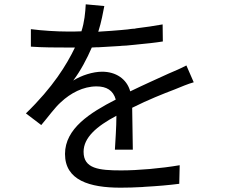

<svg xmlns="http://www.w3.org/2000/svg" viewBox="-20 -821 1040 889"><path d="M810 30 812 -56C724 -41 619 -32 541 -32C438 -32 367 -40 367 -118C367 -184 427 -236 519 -285C519 -232 514 -166 512 -128H595C594 -177 593 -266 592 -322C668 -360 734 -386 789 -407C816 -418 851 -433 877 -440L843 -518C815 -503 790 -493 760 -480C708 -456 651 -431 583 -398C567 -456 516 -489 453 -489C410 -489 357 -472 319 -448C353 -493 382 -548 405 -601C411 -601 418 -602 424 -602H434C467 -604 501 -606 535 -608L545 -609C552 -609 559 -610 565 -610L575 -611C586 -612 596 -613 606 -614L615 -615C657 -619 697 -623 734 -629L733 -708C694 -701 654 -695 612 -690L602 -688C601 -688 599 -688 597 -688L587 -687C576 -685 564 -684 552 -683L542 -682C510 -679 478 -677 446 -675L435 -674C450 -721 457 -763 463 -793L377 -801C375 -763 371 -719 357 -676C338 -675 319 -675 300 -675H291C245 -675 176 -679 123 -686V-605C178 -601 243 -601 286 -601H327C289 -522 226 -418 100 -296L171 -242C205 -282 233 -322 262 -348C307 -390 365 -421 427 -421C473 -421 504 -403 516 -360C397 -299 281 -226 281 -108C281 14 395 48 538 48C570 48 604 47 639 45L650 44C707 41 764 36 810 30Z"/></svg>

Font: Glow Sans SC Normal Book
Style: Regular
Weight: 500
Designer: Ryoko NISHIZUKA (kana, bopomofo & ideographs); Paul D. Hunt (Latin, Greek & Cyrillic); Sandoll Communications, Soo-young
Version: Version 0.93